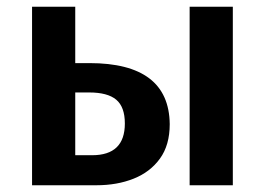

<svg xmlns="http://www.w3.org/2000/svg" viewBox="-20 -549 785 569"><path d="M266 0H75V-529H203V-362H245Q481 -362 483 -181Q483 -119 454 -79Q425 -39 376 -19.5Q327 0 266 0ZM670 0H542V-529H670ZM253 -89Q350 -89 350 -183Q350 -232 324.5 -253.5Q299 -275 244 -275H203V-89Z"/></svg>

Font: Trujillo Medium
Style: Regular
Weight: 500
Designer: Fira Sans original fonts by bBox Type GmbH, Carrois Corporate GbR, & Edenspiekermann AG / Changes by Cristiano Sobral
Foundry: Fira Sans original fonts by bBox Type GmbH, Carrois Corporate GbR, & Edenspiekermann AG / Changes by Cristiano Sobral
Version: Version 4.301;October 17, 2021;FontCreator 14.0.0.2814 64-bi